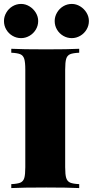

<svg xmlns="http://www.w3.org/2000/svg" viewBox="-30 -956 472 976"><path d="M0 0ZM164.1 -849.1Q164.1 -825.7 152.1 -805.7Q140.1 -785.6 119.9 -773.9Q99.6 -762.2 77.1 -762.2Q53.7 -762.2 33.7 -773.9Q13.7 -785.6 2 -805.4Q-9.8 -825.2 -9.8 -849.1Q-9.8 -871.6 2 -891.8Q13.7 -912.1 33.7 -924.1Q53.7 -936 77.1 -936Q99.6 -936 119.6 -923.8Q139.6 -911.6 151.9 -891.6Q164.1 -871.6 164.1 -849.1ZM421.9 -849.1Q421.9 -825.7 409.9 -805.7Q397.9 -785.6 377.7 -773.9Q357.4 -762.2 335 -762.2Q311.5 -762.2 291.5 -773.9Q271.5 -785.6 259.8 -805.4Q248 -825.2 248 -849.1Q248 -871.6 259.8 -891.8Q271.5 -912.1 291.5 -924.1Q311.5 -936 335 -936Q357.4 -936 377.4 -923.8Q397.5 -911.6 409.7 -891.6Q421.9 -871.6 421.9 -849.1ZM301.3 -602.1V-106Q301.3 -68.4 306.6 -51.3Q312 -34.2 326.4 -27.8Q340.8 -21.5 372.6 -20V0Q314 -2.9 205.6 -2.9Q84.5 -2.9 27.3 0V-20Q59.6 -21.5 74 -27.8Q88.4 -34.2 93.5 -51.3Q98.6 -68.4 98.6 -106V-602.1Q98.6 -639.6 93.3 -656.7Q87.9 -673.8 73.5 -680.2Q59.1 -686.5 27.3 -688V-708Q84.5 -705.1 205.6 -705.1Q314 -705.1 372.6 -708V-688Q340.3 -686.5 325.9 -680.2Q311.5 -673.8 306.4 -656.7Q301.3 -639.6 301.3 -602.1Z"/></svg>

Font: TypoPRO Playfair Display
Style: Regular
Weight: 900
Designer: Claus Eggers Sørensen
Foundry: Claus Eggers Sørensen
Version: Version 1.004;PS 001.004;hotconv 1.0.70;makeotf.lib2.5.58329